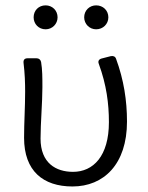

<svg xmlns="http://www.w3.org/2000/svg" viewBox="-20 -674 544 705"><path d="M103.5 -610.4C103.5 -585.9 122.1 -566.4 147.5 -566.4C171.9 -566.4 191.4 -585.9 191.4 -610.4C191.4 -635.7 171.9 -654.3 147.5 -654.3C122.1 -654.3 103.5 -635.7 103.5 -610.4ZM289.1 -610.4C289.1 -585.9 308.6 -566.4 333 -566.4C358.4 -566.4 377.9 -585.9 377.9 -610.4C377.9 -635.7 358.4 -654.3 333 -654.3C308.6 -654.3 289.1 -635.7 289.1 -610.4ZM68.4 -168C68.4 -45.9 138.7 10.7 246.1 10.7C361.3 10.7 446.3 -71.3 446.3 -227.5C446.3 -304.7 434.6 -380.9 406.2 -458C403.3 -466.8 395.5 -469.7 386.7 -467.8L352.5 -459C342.8 -456.1 338.9 -449.2 342.8 -439.5C371.1 -362.3 379.9 -293 379.9 -225.6C379.9 -100.6 322.3 -43 248 -43C185.5 -43 128.9 -75.2 128.9 -165C128.9 -220.7 135.7 -298.8 135.7 -353.5C135.7 -387.7 135.7 -418 130.9 -446.3C128.9 -455.1 123 -460 114.3 -460H81.1C70.3 -460 65.4 -454.1 66.4 -443.4C71.3 -403.3 72.3 -369.1 72.3 -336.9C72.3 -280.3 68.4 -224.6 68.4 -168Z"/></svg>

Font: Ed Sans Neue Light
Style: Regular
Weight: 300
Designer: Stephen Hutchings
Version: Version 1.004;PS 001.004;hotconv 1.0.88;makeotf.lib2.5.64775